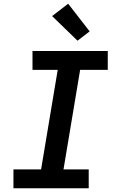

<svg xmlns="http://www.w3.org/2000/svg" viewBox="-20 -1008 640 1028"><path d="M52 0V-101H200L289 -634H154V-735H557V-634H409L320 -101H455V0ZM395 -790 259 -922 345 -988 460 -840Z"/></svg>

Font: Iosevka Slab Extended Oblique
Style: Bold
Weight: 700
Width: 7
Italic angle: -9°
Monospace: yes
Designer: Belleve Invis
Foundry: Belleve Invis
Version: Version 11.1.1; ttfautohint (v1.8.3)